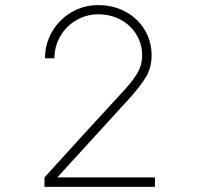

<svg xmlns="http://www.w3.org/2000/svg" viewBox="-20 -731 780 751"><path d="M586 -37V0H154V-37L304 -202L440 -350L452 -363Q492 -405 514 -439.5Q536 -474 536 -514Q536 -559 513.5 -596Q491 -633 451.5 -654Q412 -675 364 -675Q318 -675 278.5 -652Q239 -629 216 -589.5Q193 -550 193 -503H156Q156 -560 184 -607.5Q212 -655 259.5 -683Q307 -711 364 -711Q423 -711 470.5 -685.5Q518 -660 545.5 -615Q573 -570 573 -514Q573 -464 548 -425Q523 -386 479 -338L467 -325L204 -37Z"/></svg>

Font: M Major Mono Display
Style: Regular
Weight: 400
Designer: Emre Parlak
Foundry: Emre Parlak
Version: Version 2.000; ttfautohint (v1.8) -l 8 -r 50 -G 200 -x 14 -D